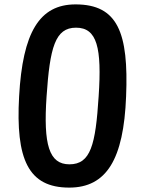

<svg xmlns="http://www.w3.org/2000/svg" viewBox="-20 -806 653 874"><path d="M295 48C465 48 543 -81 554 -367C566 -657 516 -786 324 -786C159 -786 83 -658 67 -367C51 -82 108 48 295 48ZM192 -367C207 -590 231 -680 326 -680C422 -680 444 -589 429 -367C415 -147 393 -58 296 -58C203 -58 177 -148 192 -367Z"/></svg>

Font: 寒蝉团圆体 Round
Style: Regular
Weight: 500
Designer: 寒蝉字型
Version: Version 2.700;Glyphs 3.1.1 (3135)